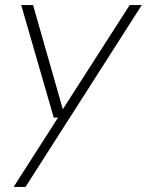

<svg xmlns="http://www.w3.org/2000/svg" viewBox="-20 -521 582 761"><path d="M34 220 210 -55H193L64 -501H111L229 -88L494 -501H542L81 220Z"/></svg>

Font: DM Sans 17pt ExtraLight
Style: Italic
Weight: 250
Italic angle: -10°
Version: Version 4.004;gftools[0.9.30]